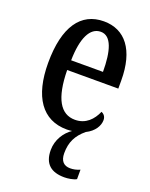

<svg xmlns="http://www.w3.org/2000/svg" viewBox="-146 -625 732 935"><g transform="rotate(20 220.5 -157.0)"><path d="M305 233C323 233 352 229 367 220V171C349 179 333 182 317 182C285 182 265 164 265 122C265 65 285 26 328 -10C371 -31 390 -65 390 -94C390 -113 379 -124 367 -129C348 -85 314 -48 258 -48C183 -48 142 -116 140 -263H405V-305C405 -463 338 -547 228 -547C109 -547 41 -452 41 -264C41 -90 109 10 237 10C246 10 255 9 264 8C228 32 198 77 198 130C198 203 238 233 305 233ZM307 -314H142C144 -429 175 -494 231 -494C286 -494 307 -422 307 -314Z"/></g></svg>

Font: Noto Serif Bengali ExtraCondensed Medium
Style: Regular
Weight: 500
Width: 2
Designer: Juan Bruce, Universal Thirst, Indian Type Foundry and the Monotype Design Team.
Foundry: Monotype Imaging Inc.
Version: Version 2.003